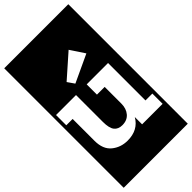

<svg xmlns="http://www.w3.org/2000/svg" viewBox="-349 -994 1284 1284"><g transform="rotate(-45 293.0 -352.0)"><path d="M-10 213V-917H596V213ZM254 -508 449 -599 382 -700 220 -557ZM377 0H571V-97H506V-451H304V-354H377V-196Q377 -149 351.5 -119Q326 -89 280 -89Q242 -89 222.5 -113.5Q203 -138 203 -197V-451H14V-354H74V-147Q74 -67 121 -29Q168 9 232 9Q332 9 377 -69Z"/></g></svg>

Font: Zilla Slab Highlight
Style: Bold
Weight: 700
Designer: Typotheque Type Foundry
Foundry: Typotheque type foundry
Version: Version 1.1; 2017; ttfautohint (v1.6)